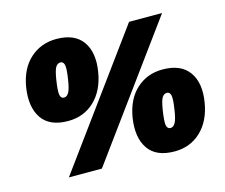

<svg xmlns="http://www.w3.org/2000/svg" viewBox="-102 -855 1178 1005"><g transform="rotate(-15 487.0 -352.5)"><path d="M230 -286Q130 -286 88 -347.5Q46 -409 62 -513Q78 -611 137 -664Q196 -717 279 -717Q378 -717 421 -656.5Q464 -596 447 -493Q431 -396 373 -341Q315 -286 230 -286ZM335 0H156L671 -705H850ZM240 -410Q256 -410 266.5 -428.5Q277 -447 284 -493Q294 -555 289 -574Q284 -593 269 -593Q253 -593 243 -577.5Q233 -562 225 -513Q215 -449 219.5 -429.5Q224 -410 240 -410ZM727 12Q627 12 585 -49.5Q543 -111 559 -215Q575 -313 633.5 -366Q692 -419 775 -419Q874 -419 917.5 -358.5Q961 -298 944 -195Q928 -98 870 -43Q812 12 727 12ZM737 -112Q753 -112 763.5 -130.5Q774 -149 781 -195Q791 -257 786 -276Q781 -295 766 -295Q750 -295 740 -279.5Q730 -264 722 -215Q712 -151 716.5 -131.5Q721 -112 737 -112Z"/></g></svg>

Font: Mulish ExtraBlack
Style: Italic
Weight: 1000
Italic angle: -9°
Designer: Vernon Adams
Foundry: Vernon Adams
Version: Version 3.603; ttfautohint (v1.8.3)